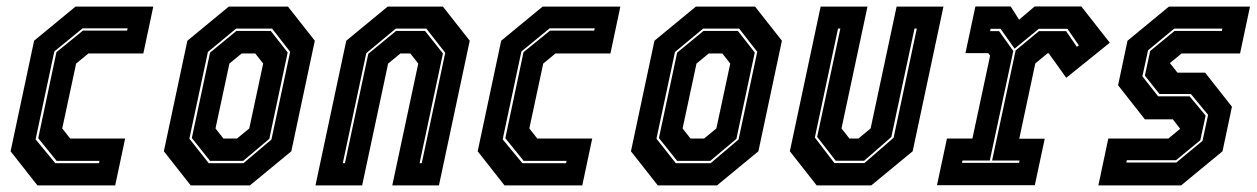

<svg xmlns="http://www.w3.org/2000/svg" viewBox="-20 -560 3796 580"><path d="M93 0 12 -103 83 -437 208 -540H443L413 -398.5H247L210 -368L168 -172L192 -141.5H358L328 0ZM147 -67H279L280.5 -74H151L95.5 -142.5L150.5 -402.5L230.5 -467.5H364L365.5 -474.5H229.5L144 -404.5L87.5 -139Z M556 0 475 -103 546 -437 671 -540H850L931 -437L860 -103L735 0ZM610.5 -67H715.5L800 -138.5L856.5 -403.5L802 -473.5H693L608 -403L552 -141ZM614.5 -74 559.5 -143 614.5 -401 694 -466.5H798L849 -401.5L793.5 -140.5L714.5 -74ZM655 -141.5H696L733 -172L775 -368L751 -398.5H710L673 -368L631 -172Z M933 0 1026 -437 1151 -540H1318L1399 -437L1306 0H1165L1243.5 -368L1219.5 -398.5H1189.5L1152.5 -368L1074 0ZM1015.5 -67H1022L1092.5 -397.5L1176.5 -466.5H1264L1318 -398.5L1247.5 -67H1254L1325 -400.5L1268 -473.5H1175.5L1086.5 -399.5Z M1504 0 1423 -103 1494 -437 1619 -540H1854L1824 -398.5H1658L1621 -368L1579 -172L1603 -141.5H1769L1739 0ZM1558 -67H1690L1691.5 -74H1562L1506.5 -142.5L1561.5 -402.5L1641.5 -467.5H1775L1776.5 -474.5H1640.5L1555 -404.5L1498.5 -139Z M1967 0 1886 -103 1957 -437 2082 -540H2261L2342 -437L2271 -103L2146 0ZM2021.5 -67H2126.5L2211 -138.5L2267.5 -403.5L2213 -473.5H2104L2019 -403L1963 -141ZM2025.5 -74 1970.5 -143 2025.5 -401 2105 -466.5H2209L2260 -401.5L2204.5 -140.5L2125.5 -74ZM2066 -141.5H2107L2144 -172L2186 -368L2162 -398.5H2121L2084 -368L2042 -172Z M2447 0 2366 -103 2459 -540H2600.5L2522 -172L2546 -141.5H2573L2610 -172L2688.5 -540H2830L2737 -103L2612 0ZM2500.5 -67.5H2591.5L2679.5 -144L2749.5 -473.5H2742.5L2672.5 -146L2590.5 -74.5H2504.5L2448.5 -146.5L2518.5 -473.5H2511.5L2441.5 -144.5Z M2810.5 -0.5 2840.5 -141.5H2917.5L2971 -392L2965 -399.5H2896.5L2926.5 -540.5H3033L3058.5 -500.5L3105.5 -540.5H3246.5L3332.5 -431L3201 -325L3148 -399H3144.5L3107.5 -368.5L3059 -141H3136L3106 -0.5ZM2886 -68H3058.5L3060 -75H2977L3048 -407.5L3118.5 -466H3200.5L3233 -418.5L3239 -423L3204.5 -473H3118L3045 -413L3002.5 -473H2972.5L2971 -466H2998L3041 -406L2970 -75H2887.5Z M3298 0 3328 -141.5H3509.5L3545 -171L3523 -199.5H3438.5L3357.5 -302.5L3386 -437L3511 -540H3756L3726 -398.5H3549.5L3514 -369.5L3537 -340.5H3620.5L3701.5 -237.5L3673 -103L3548 0ZM3382.5 -69H3533.5L3612.5 -134.5L3629.5 -213L3577.5 -276H3482.5L3438.5 -331.5L3454.5 -406L3528 -466.5H3671L3672.5 -473.5H3527L3448 -408L3431 -329.5L3478.5 -269H3573.5L3622 -211L3606 -136.5L3532.5 -76H3384Z"/></svg>

Font: Tourney Condensed ExtraBold
Style: Italic
Weight: 800
Width: 3
Italic angle: -12°
Designer: Tyler Finck
Foundry: Etcetera Type Co
Version: Version 1.010; ttfautohint (v1.8.3)